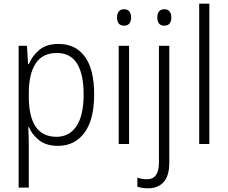

<svg xmlns="http://www.w3.org/2000/svg" viewBox="-20 -780 1234 1040"><path d="M297 -542Q389 -542 439.5 -473.5Q490 -405 490 -269Q490 -132 437.5 -61Q385 10 294 10Q231 10 192.5 -20Q154 -50 137 -91H133Q134 -69 135 -44Q136 -19 136 4V236H81V-532H126L132 -433H136Q155 -478 193.5 -510Q232 -542 297 -542ZM288 -493Q211 -493 174 -437.5Q137 -382 136 -280V-257Q136 -39 286 -39Q356 -39 394.5 -97Q433 -155 433 -269Q433 -378 397.5 -435.5Q362 -493 288 -493Z M652 -730Q671 -730 680.5 -718Q690 -706 690 -686Q690 -641 652 -641Q614 -641 614 -686Q614 -706 623.5 -718Q633 -730 652 -730ZM679 -532V0H623V-532Z M832 -686Q832 -706 841.5 -718Q851 -730 870 -730Q889 -730 898.5 -718Q908 -706 908 -686Q908 -641 870 -641Q832 -641 832 -686ZM782 240Q763 240 749 237.5Q735 235 724 231V182Q748 191 776 191Q841 191 841 100V-532H897V101Q897 172 866.5 206Q836 240 782 240Z M1114 0H1059V-760H1114Z"/></svg>

Font: Noto Sans Thai Looped SemiCondensed Light
Style: Regular
Weight: 300
Width: 4
Designer: Sasikarn Vongin, Ben Mitchell
Foundry: The Fontpad Ltd
Version: Version 1.001; ttfautohint (v1.8.4.7-5d5b)